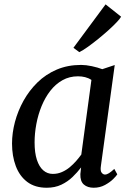

<svg xmlns="http://www.w3.org/2000/svg" viewBox="-20 -872 612 902"><path d="M454 -92.5Q450.5 -69.5 457.5 -60.8Q464.5 -52 473 -52Q482 -52 492.2 -58.5Q502.5 -65 517 -78.5L531 -53Q527 -46 512 -31Q497 -16 473.2 -3Q449.5 10 420 10Q391.5 10 374 -5Q356.5 -20 357.5 -54L361 -85.5Q343.5 -62.5 320.8 -40.5Q298 -18.5 268 -4.2Q238 10 199.5 10Q144.5 10 108.2 -17.2Q72 -44.5 54.2 -91.8Q36.5 -139 36.5 -197.5Q36.5 -247 50.2 -299Q64 -351 90.5 -398.8Q117 -446.5 156 -484.8Q195 -523 246.5 -545Q298 -567 361 -567Q384 -567 411.8 -561Q439.5 -555 460.5 -547L519 -566.5ZM409.5 -496.5Q396 -505.5 380 -509.5Q364 -513.5 346.5 -513.5Q306 -513.5 273.5 -495.2Q241 -477 216.5 -445.5Q192 -414 175.5 -373.8Q159 -333.5 150.8 -289.5Q142.5 -245.5 142.5 -203Q142.5 -154.5 153.2 -121.5Q164 -88.5 183.2 -71.8Q202.5 -55 228 -55Q251 -55 271 -63.8Q291 -72.5 307.8 -86.5Q324.5 -100.5 338 -116Q351.5 -131.5 362 -146ZM325 -647.5 476 -851.5 549 -793.5Q543.5 -783.5 527.2 -766.5Q511 -749.5 488.5 -729.2Q466 -709 441 -688.8Q416 -668.5 393 -652Q370 -635.5 352.5 -627Z"/></svg>

Font: Merriweather 20pt
Style: Italic
Weight: 400
Italic angle: -7.8°
Version: Version 2.101